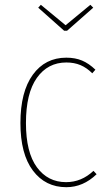

<svg xmlns="http://www.w3.org/2000/svg" viewBox="-20 -769 455 799"><path d="M377 -479 364 -464Q341 -487 315 -498Q289 -509 256 -509Q179 -509 133.5 -445Q88 -381 88 -257Q88 -135 133.5 -73Q179 -11 255 -11Q319 -11 369 -58L382 -44Q326 10 256 10Q169 10 117 -59Q65 -128 65 -257Q65 -387 116.5 -458Q168 -529 256 -529Q293 -529 321.5 -517Q350 -505 377 -479ZM356 -749 368 -737 259 -641H247L139 -737L150 -749L253 -664Z"/></svg>

Font: Fira Sans Condensed Thin
Style: Regular
Weight: 250
Width: 3
Designer: Carrois Corporate & Edenspiekermann AG
Foundry: Carrois Corporate GbR & Edenspiekermann AG
Version: Version 4.203